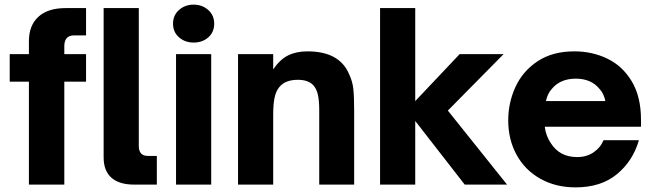

<svg xmlns="http://www.w3.org/2000/svg" viewBox="-20 -798 2826 830"><path d="M105 0V-445H22V-564H105V-620Q105 -688 146 -725.5Q187 -763 263 -763H352V-645H300Q258 -645 258 -598V-564H352V-445H258V0ZM559 0Q496 0 462 -29.5Q428 -59 428 -118V-763H580V-167Q580 -124 619 -124H658V0Z M893 0H741V-564H893ZM728 -696Q728 -732 754 -755Q780 -778 817 -778Q854 -778 880 -755Q906 -732 906 -696Q906 -659 880.5 -636.5Q855 -614 817 -614Q780 -614 754 -636.5Q728 -659 728 -696Z M1009 0V-564H1161V-498Q1190 -541 1225.5 -558.5Q1261 -576 1309 -576Q1446 -576 1488 -480Q1504 -447 1507.5 -413Q1511 -379 1511 -320V0H1360V-322Q1360 -364 1354 -389.5Q1348 -415 1334 -430Q1312 -453 1268 -453Q1212 -453 1187 -421Q1173 -404 1167 -376Q1161 -348 1161 -302V0Z M1775 0H1623V-763H1775V-361L1967 -564H2157L1916 -320L2172 0H1989L1775 -275Z M2177 -278Q2177 -354 2208.5 -422.5Q2240 -491 2304.5 -533.5Q2369 -576 2463 -576Q2540 -576 2605.5 -544.5Q2671 -513 2711 -446.5Q2751 -380 2751 -280V-250H2335Q2337 -231 2344 -212.5Q2351 -194 2360 -181Q2398 -119 2475 -119Q2516 -119 2546 -139.5Q2576 -160 2589 -192H2742Q2716 -102 2647 -45Q2578 12 2468 12Q2382 12 2315.5 -25.5Q2249 -63 2213 -129Q2177 -195 2177 -278ZM2597 -361Q2590 -394 2573 -412Q2537 -458 2469 -458Q2401 -458 2364 -412Q2347 -393 2340 -361Z"/></svg>

Font: Open Sauce One ExtraBold
Style: Regular
Weight: 800
Designer: Alfredo Marco Pradil
Foundry: Creative Sauce Fz LLC
Version: Version 1.477